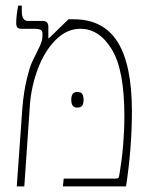

<svg xmlns="http://www.w3.org/2000/svg" viewBox="-20 -667 541 687"><path d="M60 -280Q65 -340 76 -384.5Q87 -429 95 -445.5Q103 -462 122 -501Q128 -514 130 -522.5Q132 -531 132 -547Q132 -556 125.5 -560Q119 -564 103 -564H57Q46 -564 42 -569Q38 -574 38 -585Q38 -609 45 -647H58V-627Q58 -592 80 -592H134Q153 -592 153 -571V-531L155 -530L225 -598H244Q350 -598 401 -516.5Q452 -435 452 -268Q452 -138 431 0H205L208 -28H393Q402 -28 404 -31Q406 -34 408 -47Q425 -149 425 -252Q425 -417 380 -490.5Q335 -564 268 -564Q219 -564 179.5 -524.5Q140 -485 116 -422Q92 -359 87 -291L67 0H40ZM256 -338Q270 -338 274.5 -330.5Q279 -323 279 -310Q279 -297 274.5 -289.5Q270 -282 256 -282Q235 -282 235 -310Q235 -338 256 -338Z"/></svg>

Font: Noto Serif Hebrew NarrowThin
Style: Regular
Weight: 250
Width: 4
Designer: Monotype Design Team
Foundry: Monotype Imaging Inc.
Version: Version 1.000